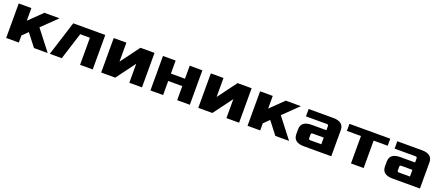

<svg xmlns="http://www.w3.org/2000/svg" viewBox="71 -1527 5857 2564"><g transform="rotate(20 3000.0 -245.0)"><path d="M60 0V-490H240V-310L425 -490H640L429 -285L650 0H455L318 -177L240 -101V0Z M680 0 835 -490H1290V0H1110V-385H972L850 0Z M1410 0V-490H1590V-220L1790 -490H1990V0H1810V-270L1610 0Z M2110 0V-490H2290V-305H2490V-490H2670V0H2490V-200H2290V0Z M2790 0V-490H2970V-220L3170 -490H3370V0H3190V-270L2990 0Z M3490 0V-490H3670V-310L3855 -490H4070L3859 -285L4080 0H3885L3748 -177L3670 -101V0Z M4140 -120V-185Q4140 -305 4290 -305H4500V-365Q4500 -385 4475 -385H4180V-490H4530Q4680 -490 4680 -370V0H4290Q4140 0 4140 -120ZM4320 -125Q4320 -105 4345 -105H4500V-200H4345Q4320 -200 4320 -180Z M4760 -390V-490H5340V-390H5140V0H4960V-390Z M5400 -120V-185Q5400 -305 5550 -305H5760V-365Q5760 -385 5735 -385H5440V-490H5790Q5940 -490 5940 -370V0H5550Q5400 0 5400 -120ZM5580 -125Q5580 -105 5605 -105H5760V-200H5605Q5580 -200 5580 -180Z"/></g></svg>

Font: Xolonium
Style: Bold
Weight: 700
Designer: Severin Meyer
Version: Version 4.2